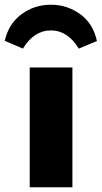

<svg xmlns="http://www.w3.org/2000/svg" viewBox="-72 -794 431 814"><path d="M54 -508H235V0H54ZM339 -620 262 -588Q215 -665 144 -665Q72 -665 25 -588L-52 -621Q-35 -694 19.5 -734Q74 -774 144 -774Q213 -774 268 -734Q323 -694 339 -620Z"/></svg>

Font: Muli Black
Style: Regular
Weight: 900
Designer: Vernon Adams
Foundry: Vernon Adams
Version: Version 2.001